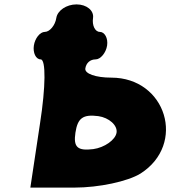

<svg xmlns="http://www.w3.org/2000/svg" viewBox="-20 -903 775 873"><path d="M236 -821C231 -788 206 -758 184 -758C162 -758 139 -729 134 -696C129 -663 143 -633 165 -633C189 -633 188 -509 162 -342L118 -50H318C430 -50 561 -78 619 -114C828 -247 736 -550 486 -550C415 -550 364 -568 368 -592C372 -617 390 -633 415 -633C437 -633 462 -663 467 -696C472 -729 456 -758 434 -758C412 -758 398 -788 403 -821C408 -855 374 -883 328 -883C282 -883 241 -855 236 -821ZM510 -300C505 -267 455 -232 404 -225C332 -216 313 -234 323 -300C333 -366 357 -384 427 -375C476 -368 515 -333 510 -300Z"/></svg>

Font: Hussar Skorodowane
Style: Ky
Weight: 700
Foundry: Cannot Into Space Fonts
Version: Version 0.892